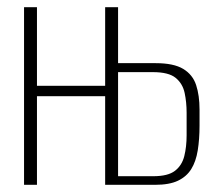

<svg xmlns="http://www.w3.org/2000/svg" viewBox="-20 -515 622 535"><path d="M47 0V-495H83V-276H273V-495H309V-339H414Q464 -339 490.5 -323Q517 -307 526.5 -278Q536 -249 536 -210V-165Q536 -127 531 -96Q526 -65 513 -44Q500 -23 476 -11.5Q452 0 412 0H273V-247H83V0ZM309 -24H407Q448 -24 467.5 -39Q487 -54 493.5 -80Q500 -106 500 -138V-201Q500 -230 494.5 -256Q489 -282 469.5 -298Q450 -314 406 -314H309Z"/></svg>

Font: Alumni Sans ExtraLight
Style: Regular
Weight: 250
Version: Version 1.018